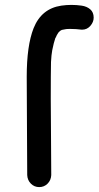

<svg xmlns="http://www.w3.org/2000/svg" viewBox="-20 -745 402 783"><path d="M140 18Q120 18 106 4Q92 -10 91 -31L90 -227Q89 -329 89 -432Q89 -559 117 -630Q149 -710 230 -722Q251 -725 271 -725Q292 -725 313 -722Q334 -719 348 -707Q362 -695 362 -673Q362 -655 348.5 -639.5Q335 -624 315 -624H313Q290 -627 267 -627Q250 -627 248 -626L232 -623L225 -619L218 -612Q211 -602 207 -591H206L204 -584Q200 -574 193 -540L190 -519L188 -492Q187 -447 187 -342Q187 -268 188 -195L189 -31Q188 -10 174 4Q160 18 140 18Z"/></svg>

Font: Bad Comic
Style: Regular
Weight: 400
Designer: GGBotNet
Foundry: f0n7
Version: 0.9